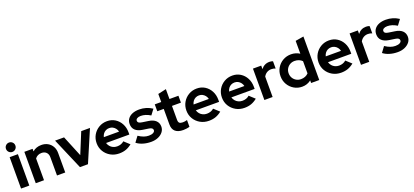

<svg xmlns="http://www.w3.org/2000/svg" viewBox="44 -1862 6461 2995"><g transform="rotate(-20 3274.0 -364.5)"><path d="M53.7 0V-521H190.7V0ZM122.1 -583.4Q89.7 -583.4 67 -606.1Q44.3 -628.8 44.3 -661.4Q44.3 -694.1 67 -716.6Q89.7 -739.2 122.1 -739.2Q154.6 -739.2 177.3 -716.7Q200.1 -694.1 200.1 -661.3Q200.1 -628.8 177.3 -606.1Q154.6 -583.4 122.1 -583.4Z M297.7 0V-521H434.7V-478.5Q494.4 -531 581.2 -531Q641.8 -531 688.2 -504.7Q734.5 -478.5 760.8 -431.7Q787.1 -384.9 787.1 -323.4V0H650.4V-303.4Q650.4 -354 621.2 -383.5Q592 -413.1 541.9 -413.1Q506.9 -413.1 480.1 -399.5Q453.4 -386 434.7 -361.1V0Z M1031.4 0 808 -521H957.2L1099.6 -174L1242 -521H1387.5L1164.4 0Z M1682.4 9.7Q1604 9.7 1540.5 -26.2Q1477 -62.1 1440 -123.3Q1403 -184.4 1403 -260.3Q1403 -335.9 1438.5 -396.9Q1474 -457.9 1535 -493.8Q1596 -529.7 1670.7 -529.7Q1745.6 -529.7 1803.7 -493.1Q1861.9 -456.5 1895.5 -393.3Q1929.2 -330.2 1929.2 -249.6V-214.4H1542.5Q1552.1 -182.6 1572.6 -157.9Q1593.1 -133.2 1623.3 -119.3Q1653.6 -105.4 1689 -105.4Q1723.7 -105.4 1753.6 -116.3Q1783.4 -127.2 1804.1 -147.1L1893.8 -65.2Q1846 -26.3 1795.5 -8.3Q1745 9.7 1682.4 9.7ZM1540.9 -312H1794.4Q1787 -343.4 1768.5 -366.8Q1750 -390.1 1724.3 -403.5Q1698.6 -416.8 1668 -416.8Q1636.5 -416.8 1610.5 -404Q1584.5 -391.1 1566.6 -367.8Q1548.7 -344.4 1540.9 -312Z M2212.8 10Q2141.5 10 2080.2 -8.4Q2018.9 -26.7 1973.9 -61.6L2041.7 -153.2Q2087.5 -122.6 2128.8 -108Q2170 -93.4 2211.2 -93.4Q2256.9 -93.4 2284.5 -108.7Q2312.1 -124 2312.1 -149Q2312.1 -169.1 2296.4 -181.2Q2280.7 -193.3 2247 -198.1L2147.2 -213Q2069.3 -224.7 2029.2 -263.3Q1989.1 -302 1989.1 -365Q1989.1 -415.6 2015.6 -452.5Q2042.1 -489.5 2090.7 -509.5Q2139.3 -529.6 2205.8 -529.6Q2262.9 -529.6 2317.3 -513.6Q2371.8 -497.6 2419.9 -465L2353.7 -376.4Q2311 -402.5 2271.9 -414.6Q2232.7 -426.7 2193.2 -426.7Q2156.2 -426.7 2133.5 -412.6Q2110.8 -398.6 2110.8 -375.9Q2110.8 -354.7 2127.1 -343Q2143.3 -331.2 2181.6 -325.6L2281.5 -310.8Q2358.6 -300 2399.7 -261.4Q2440.8 -222.7 2440.8 -161.6Q2440.8 -112.2 2410.9 -73.6Q2381.1 -35 2329.8 -12.5Q2278.6 10 2212.8 10Z M2745.8 7.9Q2659.3 7.9 2614.7 -31.4Q2570 -70.6 2570 -146.8V-406.5H2462.7V-521H2570V-654.5L2706.7 -684.9V-521H2855.5V-406.5H2706.7V-175.1Q2706.7 -138.6 2722.9 -123.3Q2739.1 -107.9 2778.7 -107.9Q2798.9 -107.9 2815.4 -110.6Q2831.9 -113.2 2851.7 -119.5V-7.3Q2830.5 -0.3 2799.5 3.8Q2768.5 7.9 2745.8 7.9Z M3172.4 9.7Q3094 9.7 3030.5 -26.2Q2967 -62.1 2930 -123.3Q2893 -184.4 2893 -260.3Q2893 -335.9 2928.5 -396.9Q2964 -457.9 3025 -493.8Q3086 -529.7 3160.7 -529.7Q3235.6 -529.7 3293.7 -493.1Q3351.9 -456.5 3385.5 -393.3Q3419.2 -330.2 3419.2 -249.6V-214.4H3032.5Q3042.1 -182.6 3062.6 -157.9Q3083.1 -133.2 3113.3 -119.3Q3143.6 -105.4 3179 -105.4Q3213.7 -105.4 3243.6 -116.3Q3273.4 -127.2 3294.1 -147.1L3383.8 -65.2Q3336 -26.3 3285.5 -8.3Q3235 9.7 3172.4 9.7ZM3030.9 -312H3284.4Q3277 -343.4 3258.5 -366.8Q3240 -390.1 3214.3 -403.5Q3188.6 -416.8 3158 -416.8Q3126.5 -416.8 3100.5 -404Q3074.5 -391.1 3056.6 -367.8Q3038.7 -344.4 3030.9 -312Z M3762.4 9.7Q3684 9.7 3620.5 -26.2Q3557 -62.1 3520 -123.3Q3483 -184.4 3483 -260.3Q3483 -335.9 3518.5 -396.9Q3554 -457.9 3615 -493.8Q3676 -529.7 3750.7 -529.7Q3825.6 -529.7 3883.7 -493.1Q3941.9 -456.5 3975.5 -393.3Q4009.2 -330.2 4009.2 -249.6V-214.4H3622.5Q3632.1 -182.6 3652.6 -157.9Q3673.1 -133.2 3703.3 -119.3Q3733.6 -105.4 3769 -105.4Q3803.7 -105.4 3833.6 -116.3Q3863.4 -127.2 3884.1 -147.1L3973.8 -65.2Q3926 -26.3 3875.5 -8.3Q3825 9.7 3762.4 9.7ZM3620.9 -312H3874.4Q3867 -343.4 3848.5 -366.8Q3830 -390.1 3804.3 -403.5Q3778.6 -416.8 3748 -416.8Q3716.5 -416.8 3690.5 -404Q3664.5 -391.1 3646.6 -367.8Q3628.7 -344.4 3620.9 -312Z M4092.7 0V-521H4229.7V-462.9Q4254.8 -496.9 4289.9 -514.8Q4325.1 -532.7 4368.9 -532.7Q4407.1 -532 4426 -521.5V-401.2Q4410.8 -408.4 4392.8 -411.8Q4374.8 -415.2 4356.1 -415.2Q4315.8 -415.2 4282.7 -395.2Q4249.7 -375.1 4229.7 -338V0Z M4720.9 7.3Q4647.3 7.3 4586.9 -28.6Q4526.5 -64.5 4491.3 -125.2Q4456 -185.9 4456 -261Q4456 -336 4491.6 -396.7Q4527.2 -457.3 4588.3 -492.8Q4649.4 -528.3 4724.7 -528.3Q4763.7 -528.3 4799.7 -517.7Q4835.7 -507.2 4866.8 -487.1V-700L5003.8 -722.7V0H4868.6V-43Q4804.7 7.3 4720.9 7.3ZM4742.9 -109.9Q4780.6 -109.9 4812.1 -122.7Q4843.7 -135.5 4866.8 -159.9V-362.8Q4844.4 -386.3 4812.2 -399Q4780 -411.8 4742.9 -411.8Q4700.1 -411.8 4665.5 -392.2Q4630.9 -372.5 4610.7 -338.3Q4590.5 -304.1 4590.5 -261.3Q4590.5 -218.5 4610.8 -184.1Q4631 -149.7 4665.6 -129.8Q4700.2 -109.9 4742.9 -109.9Z M5366.4 9.7Q5288 9.7 5224.5 -26.2Q5161 -62.1 5124 -123.3Q5087 -184.4 5087 -260.3Q5087 -335.9 5122.5 -396.9Q5158 -457.9 5219 -493.8Q5280 -529.7 5354.7 -529.7Q5429.6 -529.7 5487.7 -493.1Q5545.9 -456.5 5579.5 -393.3Q5613.2 -330.2 5613.2 -249.6V-214.4H5226.5Q5236.1 -182.6 5256.6 -157.9Q5277.1 -133.2 5307.3 -119.3Q5337.6 -105.4 5373 -105.4Q5407.7 -105.4 5437.6 -116.3Q5467.4 -127.2 5488.1 -147.1L5577.8 -65.2Q5530 -26.3 5479.5 -8.3Q5429 9.7 5366.4 9.7ZM5224.9 -312H5478.4Q5471 -343.4 5452.5 -366.8Q5434 -390.1 5408.3 -403.5Q5382.6 -416.8 5352 -416.8Q5320.5 -416.8 5294.5 -404Q5268.5 -391.1 5250.6 -367.8Q5232.7 -344.4 5224.9 -312Z M5696.7 0V-521H5833.7V-462.9Q5858.8 -496.9 5893.9 -514.8Q5929.1 -532.7 5972.9 -532.7Q6011.1 -532 6030 -521.5V-401.2Q6014.8 -408.4 5996.8 -411.8Q5978.8 -415.2 5960.1 -415.2Q5919.8 -415.2 5886.7 -395.2Q5853.7 -375.1 5833.7 -338V0Z M6305.8 10Q6234.5 10 6173.2 -8.4Q6111.9 -26.7 6066.9 -61.6L6134.7 -153.2Q6180.5 -122.6 6221.8 -108Q6263 -93.4 6304.2 -93.4Q6349.9 -93.4 6377.5 -108.7Q6405.1 -124 6405.1 -149Q6405.1 -169.1 6389.4 -181.2Q6373.7 -193.3 6340 -198.1L6240.2 -213Q6162.3 -224.7 6122.2 -263.3Q6082.1 -302 6082.1 -365Q6082.1 -415.6 6108.6 -452.5Q6135.1 -489.5 6183.7 -509.5Q6232.3 -529.6 6298.8 -529.6Q6355.9 -529.6 6410.3 -513.6Q6464.8 -497.6 6512.9 -465L6446.7 -376.4Q6404 -402.5 6364.9 -414.6Q6325.7 -426.7 6286.2 -426.7Q6249.2 -426.7 6226.5 -412.6Q6203.8 -398.6 6203.8 -375.9Q6203.8 -354.7 6220.1 -343Q6236.3 -331.2 6274.6 -325.6L6374.5 -310.8Q6451.6 -300 6492.7 -261.4Q6533.8 -222.7 6533.8 -161.6Q6533.8 -112.2 6503.9 -73.6Q6474.1 -35 6422.8 -12.5Q6371.6 10 6305.8 10Z"/></g></svg>

Font: Red Hat Display VF
Style: Regular
Weight: 300
Designer: Pentagram, MCKL
Foundry: Pentagram, MCKL
Version: Version 1.023